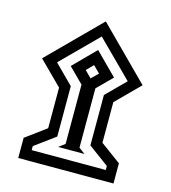

<svg xmlns="http://www.w3.org/2000/svg" viewBox="-109 -740 809 906"><g transform="rotate(15 296.0 -286.5)"><path d="M50.3 -405.3 295.9 -651.4 541.5 -405.3 428.7 -292.5V-94.2L528.8 -20.5V78.1H63.5V-20.5L163.6 -94.2V-292.5ZM123.5 -405.3 215.3 -313.5V-67.4L115.2 6.3V25.9H477.1V6.3L377 -67.4V-313.5L468.8 -405.3L295.9 -577.6ZM231.9 -21 262.2 -43.9V-333.5L190.4 -405.3L295.9 -511.7L401.9 -405.3L330.1 -333.5V-43.9L360.4 -21ZM263.7 -405.3 295.9 -373 328.6 -405.3 295.9 -438Z"/></g></svg>

Font: Vazirmatn UI ExtraBold
Style: Regular
Weight: 800
Designer: Saber Rastikerdar
Foundry: Saber Rastikerdar
Version: Version 33.003